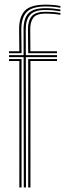

<svg xmlns="http://www.w3.org/2000/svg" viewBox="-20 -826 286 846"><path d="M84.8 0 84 -574.2H19.8V-583H84L83.8 -695.5Q83.5 -744 105.1 -767Q126.8 -790 181 -790Q198.5 -790 213.6 -788.5Q228.8 -787 246.2 -784.2V-776.2Q228.2 -779.2 213.4 -780.6Q198.5 -782 181 -782Q132 -782 112.8 -760.8Q93.5 -739.5 93.5 -695.5L93.8 -583H231.2V-574.2H93.8L94.5 0ZM65.2 0V-557.2H19.8V-565.8H75V0ZM104.2 0V-565.8H231.2V-557.2H114.2V0ZM19.8 -591.5V-600H65.2L64.2 -695.5Q63.8 -750.8 88.9 -778.1Q114 -805.5 181 -805.5Q199.8 -805.5 215.1 -804.1Q230.5 -802.8 246.2 -799.5V-791.8Q229.5 -794.8 214.1 -796.1Q198.8 -797.5 181 -797.5Q121.2 -797.5 97.5 -772.8Q73.8 -748 74 -695.5L75 -591.5ZM104.2 -591.5 103.2 -695.5Q103 -735.2 120 -754.8Q137 -774.2 181 -774.2Q195.5 -774.2 210.8 -773.2Q226 -772.2 246.2 -768.8V-760.8Q225.8 -764 210.2 -765.1Q194.8 -766.2 181 -766.2Q140.8 -766.2 126.9 -747.9Q113 -729.5 113.2 -695.5L114 -600H231.2V-591.5Z"/></svg>

Font: Big Shoulders Inline Text ExtraLight
Style: Regular
Weight: 250
Version: Version 2.002